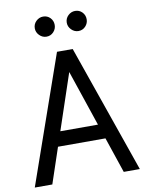

<svg xmlns="http://www.w3.org/2000/svg" viewBox="-97 -968 785 1035"><g transform="rotate(-10 295.5 -450.0)"><path d="M8 0 253 -700H339L104 0ZM134 -195V-275H455V-195ZM495 0 259 -700H339L583 0ZM387 -790Q365 -790 348.5 -806.5Q332 -823 332 -845Q332 -868 348.5 -884Q365 -900 387 -900Q410 -900 425.5 -884Q441 -868 441 -845Q441 -823 425.5 -806.5Q410 -790 387 -790ZM212 -790Q190 -790 173.5 -806.5Q157 -823 157 -845Q157 -868 173.5 -884Q190 -900 212 -900Q235 -900 250.5 -884Q266 -868 266 -845Q266 -823 250.5 -806.5Q235 -790 212 -790Z"/></g></svg>

Font: Inclusive Sans
Style: Regular
Weight: 400
Designer: Olivia King
Foundry: Olivia King
Version: Version 2.004